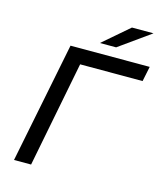

<svg xmlns="http://www.w3.org/2000/svg" viewBox="-128 -981 911 1075"><g transform="rotate(15 327.5 -443.5)"><path d="M56 0 196 -700H655L637 -613H275L155 0ZM351 -757 502 -887H627L445 -757Z"/></g></svg>

Font: Montserrat Medium
Style: Italic
Weight: 500
Italic angle: -11.3°
Designer: Julieta Ulanovsky
Foundry: Julieta Ulanovsky
Version: Version 9.000; ttfautohint (v1.8.4.7-5d5b)